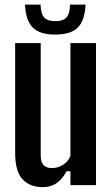

<svg xmlns="http://www.w3.org/2000/svg" viewBox="-20 -782 474 811"><path d="M160.5 8.5Q106 8.5 75 -25Q44 -58.5 44 -135.5V-600H152V-126.5Q152 -98 163.8 -85Q175.5 -72 200.5 -72Q224 -72 246.2 -85.8Q268.5 -99.5 277.5 -124V-600H385.5V0H277.5V-59H261.5Q242.5 -24 218.2 -7.8Q194 8.5 160.5 8.5ZM213.5 -636Q148.5 -636 118.8 -665.2Q89 -694.5 85.5 -762.5H151.5Q152 -725 166.2 -708.8Q180.5 -692.5 213.5 -692.5Q247 -692.5 261.2 -708.8Q275.5 -725 275.5 -762.5H341.5Q338 -694.5 308.2 -665.2Q278.5 -636 213.5 -636Z"/></svg>

Font: Big Shoulders Display Thin
Style: Bold
Weight: 700
Version: Version 2.002